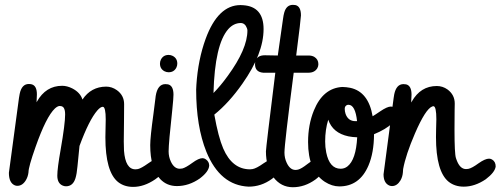

<svg xmlns="http://www.w3.org/2000/svg" viewBox="-20 -768 2060 790"><path d="M97.2 -59.1Q95.2 -41.5 86.9 -27.3Q72.8 -3.4 51.3 -3.4Q45.9 -3.4 41 -5.4Q16.6 -15.6 16.6 -57.1L58.1 -365.2Q59.1 -374 61 -381.8Q69.3 -422.4 98.6 -422.4Q105 -422.4 110.8 -420.9Q131.8 -415 131.8 -379.4Q131.8 -365.2 130.4 -347.2Q130.9 -348.1 131.8 -349.6Q168.5 -415 235.8 -415Q255.9 -415 277.3 -404.3Q310.5 -387.2 319.3 -358.4Q354.5 -411.1 416.5 -411.6Q440.4 -411.6 460.9 -397Q490.7 -375.5 490.7 -339.4Q490.7 -315.9 490.2 -267.6Q489.3 -214.4 489.3 -186Q489.3 -164.1 490.2 -147.9Q496.1 -71.3 537.1 -71.3Q542 -71.3 547.4 -72.3Q561.5 -75.7 588.9 -95.2Q615.7 -114.7 631.8 -114.7Q638.2 -114.7 644 -110.8Q659.2 -101.6 659.2 -82Q659.2 -80.6 658.7 -78.1Q655.3 -54.7 618.2 -29.8Q572.8 1 527.8 1Q491.2 1 465.8 -19Q413.6 -61 413.6 -203.1Q413.6 -211.4 414.1 -230Q415 -256.8 415 -276.4Q415 -327.6 403.3 -328.6Q393.6 -328.6 380.4 -313.5Q346.2 -273.9 307.1 -167.5L298.8 -84Q295.9 -51.8 290.5 -34.7Q280.3 -1.5 251.5 -1.5Q243.7 -1.5 236.8 -4.9Q215.8 -14.6 215.8 -45.4Q215.8 -75.2 229.5 -152.3Q248 -258.3 248 -297.4Q248 -307.6 246.1 -315.4Q242.2 -332 225.6 -332Q216.8 -331.5 206.1 -321.8Q169.9 -287.6 126 -162.6Q97.2 -81.1 97.2 -59.1Z M693.8 -378.4Q693.8 -364.3 689 -317.4Q673.8 -178.7 673.8 -145Q673.8 -122.6 683.1 -103Q696.8 -73.7 719.7 -73.7Q724.6 -73.7 730 -74.7Q744.1 -78.1 771 -97.7Q797.4 -117.2 813.5 -117.2Q820.3 -117.2 827.1 -112.3Q840.8 -102.5 840.8 -86.4Q838.9 -61.5 802.2 -33.7Q757.3 -2.4 708 -2.4Q666.5 -2.4 639.2 -31.2Q598.1 -75.2 598.1 -170.9Q598.1 -203.6 611.3 -298.8Q617.2 -343.3 619.6 -364.3Q620.1 -368.7 620.6 -373Q628.4 -421.9 660.6 -421.9Q666 -421.9 671.4 -420.9Q693.8 -415.5 693.8 -378.4ZM638.2 -506.3Q638.2 -515.1 642.1 -522.9Q651.9 -542 673.8 -542Q682.6 -542 690.4 -538.1Q709.5 -528.3 709.5 -506.3Q709.5 -497.6 705.6 -489.7Q695.8 -470.7 673.8 -470.7Q665 -470.7 657.2 -474.6Q638.2 -484.4 638.2 -506.3Z M1003.4 0Q885.7 -4.9 829.1 -143.6Q787.1 -248 787.1 -399.4Q787.1 -407.2 788.1 -419.4Q794.9 -522.5 826.2 -608.4Q877 -747.1 969.7 -747.1Q974.6 -747.1 980 -746.6Q1064.5 -741.2 1064.5 -648.4Q1064.5 -547.4 977.5 -423.8Q922.4 -345.2 861.8 -296.4Q878.4 -203.6 898.4 -157.2Q935.5 -71.3 1008.8 -71.3Q1013.7 -71.3 1019 -72.3Q1035.2 -75.2 1064 -95.7Q1091.8 -114.7 1107.4 -114.7Q1114.3 -114.7 1120.6 -110.4Q1134.8 -100.6 1134.8 -84Q1133.8 -58.6 1098.6 -31.7Q1054.7 0 1003.4 0ZM970.2 -673.3Q941.4 -672.9 919.4 -648.4Q863.8 -585.4 858.4 -385.3Q887.7 -415 917 -455.6Q998 -566.4 998 -642.6Q998 -646.5 996.1 -651.9Q988.3 -673.3 970.2 -673.3Z M1068.8 -540.5Q1069.3 -540.5 1073.7 -540.5Q1101.1 -539.6 1123 -539.6L1144.5 -690.4Q1146.5 -705.6 1149.4 -715.8Q1158.2 -748 1185.1 -748Q1190.4 -748 1195.8 -747.1Q1218.3 -741.7 1218.3 -704.6Q1218.3 -692.9 1198.7 -539.6H1250Q1263.2 -539.6 1272.9 -534.2Q1290 -523.9 1290 -503.9Q1290 -495.1 1285.6 -487.3Q1274.4 -468.8 1249 -468.8H1188.5Q1150.4 -175.8 1150.4 -140.1Q1150.4 -117.7 1159.7 -98.1Q1173.3 -68.8 1195.8 -68.8Q1201.2 -68.8 1207 -70.3Q1220.2 -73.7 1244.6 -92.8Q1268.6 -111.8 1284.7 -111.8Q1291.5 -111.8 1297.9 -108.9Q1315.4 -100.1 1315.4 -82Q1314 -56.6 1277.8 -29.3Q1233.9 2.4 1184.6 2.4Q1136.2 2 1105.5 -38.1Q1074.2 -80.6 1074.2 -145Q1074.2 -159.2 1112.8 -468.8H1068.8Q1065.9 -468.8 1063 -468.8Q1029.3 -471.7 1029.3 -503.9Q1029.3 -512.7 1032.2 -520Q1041 -540.5 1068.8 -540.5Z M1388.7 -410.2Q1405.8 -409.7 1420.9 -406.7Q1496.1 -390.6 1513.2 -289.6Q1522.5 -294.9 1543.9 -309.6Q1573.2 -329.6 1588.4 -329.6Q1595.7 -329.6 1602.5 -325.2Q1617.7 -315.4 1617.7 -298.8Q1617.2 -282.2 1596.2 -262.2Q1566.4 -234.9 1519 -215.8Q1518.6 -139.6 1496.1 -86.9Q1459.5 -1 1376 -1Q1346.2 -1 1316.4 -20Q1247.6 -65.4 1247.6 -183.6Q1247.6 -254.9 1271.5 -313.5Q1309.1 -405.8 1388.7 -410.2ZM1449.7 -203.1Q1430.7 -203.6 1413.6 -207Q1349.1 -220.7 1330.6 -275.4Q1317.9 -234.4 1317.9 -186Q1317.9 -162.6 1322.3 -140.6Q1335.9 -73.7 1381.8 -73.7Q1397 -73.7 1409.2 -83Q1444.8 -110.4 1449.7 -203.1ZM1442.4 -269.5Q1442.4 -269.5 1449.2 -269.5Q1441.9 -336.4 1414.1 -336.9Q1411.6 -336.9 1409.2 -336.4Q1398.4 -332.5 1398.4 -320.3Q1398.4 -309.6 1401.9 -299.3Q1412.6 -269.5 1442.4 -269.5Z M1558.1 -50.8Q1558.1 -50.8 1599.6 -364.3Q1600.6 -372.6 1602.1 -379.9Q1610.8 -421.9 1640.1 -421.9Q1645.5 -421.9 1650.9 -420.9Q1673.3 -415.5 1673.3 -378.4Q1673.3 -373 1672.4 -359.9Q1671.9 -351.1 1671.9 -346.2Q1672.9 -348.1 1674.3 -350.1Q1710.4 -414.1 1777.3 -414.1Q1801.3 -414.1 1821.3 -399.9Q1851.1 -377.9 1851.1 -341.8Q1851.1 -335.9 1850.6 -314Q1850.1 -264.2 1850.1 -234.9Q1850.1 -135.3 1856 -117.7Q1857.4 -113.8 1858.9 -109.4Q1872.6 -72.3 1897.5 -72.3Q1901.9 -72.3 1907.2 -73.2Q1921.9 -76.2 1949.2 -96.2Q1976.1 -115.2 1992.2 -115.2Q1998.5 -115.2 2004.4 -111.8Q2019.5 -103 2019.5 -83Q2016.6 -59.1 1978.5 -30.3Q1933.6 0 1888.2 0Q1851.6 0 1826.2 -20Q1773.9 -62 1773.9 -204.1Q1773.9 -214.4 1774.4 -237.3Q1775.4 -261.2 1775.4 -277.3Q1775.4 -329.6 1763.7 -331.1Q1761.7 -331.1 1758.8 -330.1Q1731 -319.8 1687.5 -219.2Q1649.4 -130.9 1638.7 -72.3L1637.7 -58.1Q1636.2 -40.5 1627.9 -25.9Q1613.8 -2.4 1592.8 -2.4Q1586.9 -2.4 1581.1 -4.9Q1558.1 -15.6 1558.1 -50.8Z"/></svg>

Font: Vibur
Style: Medium
Weight: 400
Version: Version 1.004